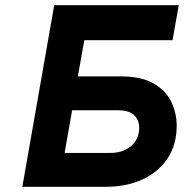

<svg xmlns="http://www.w3.org/2000/svg" viewBox="-20 -720 709 740"><path d="M185.5 -565 209 -700H669L645 -565ZM66 0 189 -700H329L280 -425.5H446.5Q524.5 -425.5 571.8 -398.5Q619 -371.5 640 -328Q661 -284.5 661 -235Q661 -164 627 -111.2Q593 -58.5 531 -29.2Q469 0 386 0ZM229 -130.5H404Q440 -130.5 465 -143.5Q490 -156.5 503.2 -178Q516.5 -199.5 516.5 -226.5Q516.5 -258 496.8 -276.5Q477 -295 434 -295H258Z"/></svg>

Font: Overpass ExtraBold
Style: Italic
Weight: 800
Italic angle: -10°
Designer: Delve Withrington, Dave Bailey, Thomas Jockin
Foundry: Delve Fonts LLC
Version: Version 4.000